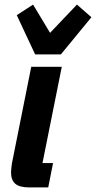

<svg xmlns="http://www.w3.org/2000/svg" viewBox="-20 -816 418 836"><path d="M190 0H106Q65 0 46.5 -16Q28 -32 28 -66Q28 -74 29.5 -85Q31 -96 32 -105L116 -525H249L165 -106H211ZM245 -579H133L53 -750L124 -796L198 -673L315 -796L378 -741Z"/></svg>

Font: IBM Plex Sans Condensed
Style: Bold Italic
Weight: 700
Width: 3
Italic angle: -11.31°
Designer: Mike Abbink, Paul van der Laan, Pieter van Rosmalen
Foundry: Bold Monday
Version: Version 3.201